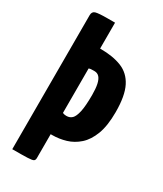

<svg xmlns="http://www.w3.org/2000/svg" viewBox="-179 -768 707 835"><g transform="rotate(30 174.5 -350.0)"><path d="M30 0V-673Q30 -691 44.5 -695.5Q59 -700 106 -700H142V-570H144Q207 -570 250.5 -552.5Q294 -535 316.5 -490.5Q339 -446 339 -364Q339 -296 322.5 -252.5Q306 -209 278.5 -184.5Q251 -160 217.5 -150Q184 -140 149 -140H142V-20Q142 -10 136 -6Q130 -2 106.5 -1Q83 0 30 0ZM162 -243Q178 -243 189 -253.5Q200 -264 206.5 -293Q213 -322 213 -378Q213 -410 208.5 -431Q204 -452 194.5 -462.5Q185 -473 169 -473Q157 -473 152 -472.5Q147 -472 142 -470V-247Q142 -247 147 -245Q152 -243 162 -243Z"/></g></svg>

Font: Yanone Kaffeesatz
Style: Bold
Weight: 700
Designer: Yanone (Cyrillic: Daniel Pouzeot, Huerta Tipografica, and Cyreal)
Foundry: Yanone
Version: Version 2.003